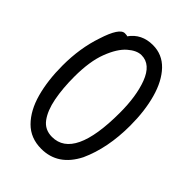

<svg xmlns="http://www.w3.org/2000/svg" viewBox="-218 -815 936 936"><g transform="rotate(45 250.0 -347.5)"><path d="M239.7 -54.2Q390.6 -54.2 390.6 -371.1Q390.6 -484.9 361.8 -562Q330.6 -645 266.6 -645Q233.9 -645 197.8 -613.5Q161.6 -582 135.3 -513.4Q108.9 -444.8 108.9 -338.9Q108.9 -258.8 121.3 -194.3Q133.8 -129.9 161.9 -92Q189.9 -54.2 239.7 -54.2ZM243.7 23.9Q169.9 23.9 122.3 -23.9Q74.7 -71.8 52.2 -153.3Q29.8 -234.9 29.8 -336.9Q29.8 -457 64 -557.1Q97.7 -663.1 133.8 -663.1Q148.9 -663.1 151.9 -660.2Q193.8 -719.2 271 -719.2Q335.9 -719.2 380.9 -672.1Q425.8 -625 448.2 -544.4Q470.7 -463.9 470.7 -362.8Q470.7 -208 418 -92.8Q358.9 23.9 243.7 23.9Z"/></g></svg>

Font: LXGW WenKai Mono Screen
Style: Regular
Weight: 400
Monospace: yes
Designer: LXGW / Fontworks Inc.
Foundry: LXGW / Fontworks Inc.
Version: Version 1.330;April 28,2024